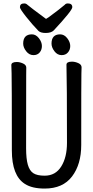

<svg xmlns="http://www.w3.org/2000/svg" viewBox="-20 -1074 540 1118"><path d="M240 24Q167 24 125 -3Q49 -51 49 -198Q49 -618 47.5 -648Q46 -678 46 -695Q46 -713 78 -713Q95 -713 114 -704.5Q133 -696 133 -680Q133 -668 132.5 -639Q132 -610 132 -210Q132 -150 142 -115Q152 -80 174 -65.5Q196 -51 240 -51Q303 -51 336.5 -104.5Q370 -158 370 -242Q370 -595 367 -697Q367 -715 399 -715Q417 -715 436 -706.5Q455 -698 455 -682Q455 -670 454 -645Q453 -620 453 -230Q453 -117 399.5 -46.5Q346 24 240 24ZM175 -753Q150 -753 132.5 -775.5Q115 -798 115 -820Q115 -874 166 -874Q189 -874 206.5 -851.5Q224 -829 224 -806Q224 -784 211 -768.5Q198 -753 175 -753ZM339 -753Q314 -753 297 -775.5Q280 -798 280 -820Q280 -874 330 -874Q354 -874 371.5 -851.5Q389 -829 389 -806Q389 -784 375.5 -768.5Q362 -753 339 -753ZM246 -882Q217 -882 204 -894Q168 -931 132 -976.5Q96 -1022 96 -1032Q96 -1054 121 -1054Q132 -1054 140 -1046Q153 -1034 248 -964Q261 -973 264 -974Q328 -1021 357 -1046Q363 -1054 375 -1054Q401 -1054 401 -1032Q401 -1013 293 -897Q278 -882 246 -882Z"/></svg>

Font: LXGW WenKai Mono Medium
Style: Regular
Weight: 500
Monospace: yes
Designer: LXGW / Fontworks Inc.
Foundry: LXGW / Fontworks Inc.
Version: Version 1.520; June 14, 2025